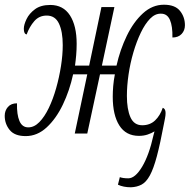

<svg xmlns="http://www.w3.org/2000/svg" viewBox="-22 -566 804 814"><path d="M533 228Q501 228 478 217L486 185Q499 190 522 190Q551 190 580.5 141Q610 92 629 6L633 -9Q620 -1 603.5 4.5Q587 10 567 10Q512 10 484 -34Q456 -78 456 -156Q456 -178 458 -201.5Q460 -225 465 -251H402L348 0H295L348 -251H288Q273 -182 244.5 -122.5Q216 -63 176 -26Q136 11 87 11Q40 11 19 -15Q-2 -41 -2 -75Q-2 -97 11.5 -112.5Q25 -128 50 -128Q49 -80 60.5 -53Q72 -26 98 -26Q123 -26 145 -48.5Q167 -71 185 -108.5Q203 -146 216 -192Q229 -238 236.5 -285.5Q244 -333 244 -375Q244 -432 228 -466Q212 -500 176 -500Q144 -500 123.5 -476.5Q103 -453 91 -420Q79 -422 79 -444Q79 -461 90.5 -485Q102 -509 126.5 -527Q151 -545 191 -545Q246 -545 274.5 -501Q303 -457 303 -380Q303 -356 301 -332.5Q299 -309 296 -288H356L408 -536H463L410 -288H472Q487 -355 515.5 -414Q544 -473 584 -509.5Q624 -546 673 -546Q720 -546 741 -520Q762 -494 762 -459Q762 -437 748 -422Q734 -407 709 -407Q710 -455 698.5 -481.5Q687 -508 661 -508Q636 -509 614.5 -487Q593 -465 575 -427.5Q557 -390 543.5 -344Q530 -298 523 -250Q516 -202 516 -159Q516 -103 531 -69Q546 -35 581 -35Q614 -35 635.5 -55.5Q657 -76 668 -109Q680 -105 680 -87Q680 -76 677.5 -64Q675 -52 673 -41Q657 44 643 96.5Q629 149 613.5 177.5Q598 206 578.5 216.5Q559 227 533 228Z"/></svg>

Font: Noto Serif ExtraCondensed Light
Style: Italic
Weight: 300
Width: 2
Italic angle: -12°
Designer: Monotype Design Team
Foundry: Monotype Imaging Inc.
Version: Version 2.014; ttfautohint (v1.8.4.7-5d5b)